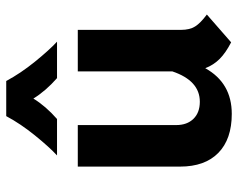

<svg xmlns="http://www.w3.org/2000/svg" viewBox="-92 -642 746 601"><g transform="rotate(-90 280.5 -341.0)"><path d="M536 -66 449 10Q416 -7 397 -26Q378 -45 368 -71Q322 12 225 12Q146 12 103 -30Q60 -72 60 -150V-470H190V-162Q190 -128 209.5 -108Q229 -88 263 -88Q329 -88 358 -174V-470H488V-147Q488 -120 498.5 -103Q509 -86 536 -66ZM218 -694H328Q352 -649 388.5 -604Q425 -559 451 -535H337Q297 -570 273 -609Q249 -570 209 -535H95Q121 -559 157.5 -604Q194 -649 218 -694Z"/></g></svg>

Font: KoHo
Style: Bold
Weight: 700
Designer: Cadson Demak & Katatrad Team
Foundry: Cadson Demak Co.,Ltd.
Version: Version 1.000; ttfautohint (v1.6)